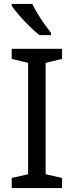

<svg xmlns="http://www.w3.org/2000/svg" viewBox="-20 -964 379 984"><path d="M298 0H40V-52L124 -71V-642L40 -662V-714H298V-662L214 -642V-71L298 -52ZM145 -944Q156 -922 172.5 -894.5Q189 -867 207.5 -841Q226 -815 241 -796V-784H182Q159 -802 130 -830.5Q101 -859 76.5 -887.5Q52 -916 40 -934V-944Z"/></svg>

Font: Noto Kufi Arabic
Style: Regular
Weight: 400
Designer: Monotype Design Team, David Williams, Khaled Hosny
Foundry: Google LLC
Version: Version 2.109; ttfautohint (v1.8.4.7-5d5b)